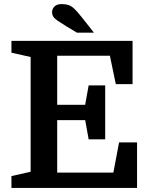

<svg xmlns="http://www.w3.org/2000/svg" viewBox="-20 -920 738 940"><path d="M495 -238H414L397 -332H260V-75H535L563 -223H651V0H36V-58L130 -79V-641L36 -662V-720H629V-508H547L518 -647H260V-407H397L414 -502H495ZM380 -836 440 -760H357L310 -788Q279 -807 263 -818Q247 -829 241 -838.5Q235 -848 235 -861Q235 -876 246.5 -888Q258 -900 282 -900Q301 -900 315 -895.5Q329 -891 343.5 -877.5Q358 -864 380 -836Z"/></svg>

Font: Domine
Style: Regular
Weight: 400
Designer: Pablo Impallari, Rodrigo Fuenzalida, Brenda Gallo
Foundry: Pablo Impallari, Rodrigo Fuenzalida, Brenda Gallo
Version: Version 2.000;September 19, 2022;FontCreator 14.0.0.2877 64-